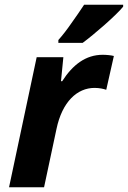

<svg xmlns="http://www.w3.org/2000/svg" viewBox="-20 -786 537 806"><path d="M165 0 217 -244C241 -359 304 -417 377 -417C397 -417 415 -413 426 -409L458 -551C447 -554 427 -556 411 -556C340 -556 285 -514 241 -445H236L246 -546H134L18 0ZM327 -606C377 -643 468 -722 497 -758V-766H333C318 -743 300 -717 280 -689C260 -660 242 -637 225 -618V-606Z"/></svg>

Font: BC Sans
Style: Bold Italic
Weight: 700
Italic angle: -12°
Designer: Monotype Design Team
Province of B.C.
Foundry: Monotype Imaging Inc.
Version: Version 2.000;GOOG;noto-source:20170915:90ef993387c0